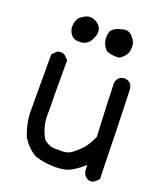

<svg xmlns="http://www.w3.org/2000/svg" viewBox="-135 -796 770 905"><g transform="rotate(20 250.0 -343.5)"><path d="M153 -580H147Q116 -580 102 -610Q96 -622 96 -635Q96 -679 126 -694Q143 -707 161 -707Q172 -707 184 -702Q220 -685 220 -653Q220 -638 211 -619Q195 -580 153 -580ZM339 -573Q313 -573 289 -583Q264 -610 264 -643Q264 -659 270 -677Q288 -697 315 -702Q328 -707 339 -707Q363 -707 379 -683Q394 -666 394 -645V-635Q394 -599 355 -574ZM426 20Q412 20 399 7.5Q386 -5 386 -35V-48Q363 -25 329 -5Q299 14 247 14Q195 14 146 -1Q101 -26 74 -72Q49 -132 48.5 -196.5Q48 -261 48 -479L61 -491Q69 -504 86 -504H90Q105 -504 115 -491L128 -479V-330Q129 -291 129 -250V-202Q129 -143 159 -92Q185 -67 220 -67L235 -68L249 -67Q274 -67 295 -78Q334 -108 350 -129Q366 -150 383 -186Q374 -365 372 -453Q377 -488 412 -491Q451 -488 453 -448Q461 -213 462 -118L465 -5L453 7Q440 20 426 20Z"/></g></svg>

Font: Xiaolai Mono SC
Style: Regular
Weight: 400
Monospace: yes
Designer: LXGW / Nozomi Seto
Version: Version 3.113;September 30, 2024